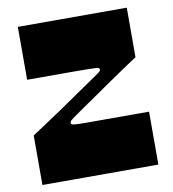

<svg xmlns="http://www.w3.org/2000/svg" viewBox="-79 -770 758 840"><g transform="rotate(-10 299.5 -350.0)"><path d="M42 0V-220Q66 -236 100.5 -258.5Q135 -281 173 -307Q211 -333 247.5 -358Q284 -383 313 -403Q342 -423 357 -433Q373 -444 375 -448Q377 -450 377 -452Q377 -454 377 -456Q377 -459 373.5 -461Q370 -463 358.5 -463.5Q347 -464 323 -464.5Q299 -465 258 -465Q231 -465 206.5 -465Q182 -465 158 -465Q134 -465 109 -465Q84 -465 56 -465V-700H540V-480Q516 -464 482 -441.5Q448 -419 411 -393Q374 -367 338 -342.5Q302 -318 274 -298.5Q246 -279 232 -269Q222 -262 217.5 -258Q213 -254 212 -251.5Q211 -249 211 -245Q211 -241 215.5 -239Q220 -237 235.5 -236Q251 -235 283.5 -235Q316 -235 373 -235Q409 -235 436.5 -235Q464 -235 492 -235Q520 -235 557 -235V0Z"/></g></svg>

Font: Ojuju ExtraLight ExtraBold
Style: Regular
Weight: 800
Version: Version 1.000